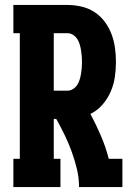

<svg xmlns="http://www.w3.org/2000/svg" viewBox="-20 -755 540 775"><path d="M34 0V-114H60V-621H34V-735H252Q280 -735 308.5 -728.5Q337 -722 361 -706.5Q385 -691 402.5 -667.5Q420 -644 430 -617.5Q440 -591 444 -562.5Q448 -534 448 -505Q448 -474 443.5 -443.5Q439 -413 426.5 -384.5Q414 -356 393.5 -332.5Q373 -309 345 -295Q368 -252 387.5 -206.5Q407 -161 419 -114H474V0H299Q299 -37 290.5 -72.5Q282 -108 269.5 -142.5Q257 -177 241 -210Q225 -243 207 -275H197V-114H224V0ZM197 -389H252Q264 -389 274.5 -395.5Q285 -402 291.5 -412Q298 -422 301.5 -433.5Q305 -445 307 -457Q309 -469 310 -481Q311 -493 311 -505Q311 -517 310 -529Q309 -541 307 -553Q305 -565 301.5 -576.5Q298 -588 291.5 -598Q285 -608 274.5 -614.5Q264 -621 252 -621H197Z"/></svg>

Font: Iosevka Curly Slab Heavy
Style: Regular
Weight: 900
Monospace: yes
Designer: Belleve Invis
Foundry: Belleve Invis
Version: Version 22.1.2; ttfautohint (v1.8.4)